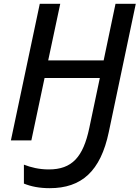

<svg xmlns="http://www.w3.org/2000/svg" viewBox="-20 -734 730 1004"><path d="M240 250C406 250 506 162 549 -44L690 -714H584L522 -418H232L295 -714H188L37 0H144L213 -326H502L447 -65C415 87 357 152 235 152C184 152 141 141 105 127V226C142 241 185 250 240 250Z"/></svg>

Font: Noto Sans Medium
Style: Italic
Weight: 500
Italic angle: -12°
Designer: Monotype Design Team
Foundry: Monotype Imaging Inc.
Version: Version 2.013